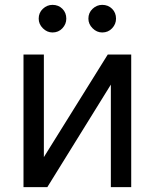

<svg xmlns="http://www.w3.org/2000/svg" viewBox="-20 -770 637 790"><path d="M160.5 -123.6 423.3 -545.5H519.9V0H436.1V-421.9L174.7 0H76.7V-545.5H160.5ZM196 -636.4Q173.7 -636.4 156.4 -653.6Q139.2 -670.8 139.2 -693.2Q139.2 -717.7 156.4 -733.8Q173.7 -750 196 -750Q220.5 -750 236.7 -733.8Q252.8 -717.7 252.8 -693.2Q252.8 -670.8 236.7 -653.6Q220.5 -636.4 196 -636.4ZM400.6 -636.4Q378.2 -636.4 361 -653.6Q343.7 -670.8 343.7 -693.2Q343.7 -717.7 361 -733.8Q378.2 -750 400.6 -750Q425.1 -750 441.2 -733.8Q457.4 -717.7 457.4 -693.2Q457.4 -670.8 441.2 -653.6Q425.1 -636.4 400.6 -636.4Z"/></svg>

Font: Inter Zeller
Style: Regular
Weight: 400
Designer: Rasmus Andersson; Joe Bland
Foundry: zeller
Version: Version 3.015;git-dec3a8cb1